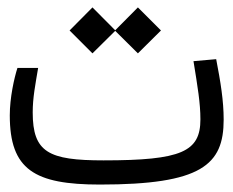

<svg xmlns="http://www.w3.org/2000/svg" viewBox="-20 -494 626 516"><path d="M248.5 2C521.5 2 581.1 -50.8 581.1 -172.4C581.1 -223.6 572.8 -273.4 561 -335L500 -329.6C511.2 -260.3 518.6 -216.8 518.6 -173.3C518.6 -86.4 468.3 -63 258.3 -63C110.4 -63 67.9 -84.5 67.9 -191.9C67.9 -231.9 75.2 -267.6 82.5 -311.5H26.9C18.1 -284.2 6.3 -231.4 6.3 -184.1C6.3 -38.1 72.3 2 248.5 2ZM350.6 -350.6 412.6 -412.1 350.6 -474.1 289.6 -412.6 228.5 -474.1 167 -412.1 228.5 -350.6 289.6 -411.1Z"/></svg>

Font: Cascadia Code PL Light
Style: Regular
Weight: 300
Monospace: yes
Designer: Aaron Bell
Foundry: Saja Typeworks
Version: Version 2404.023